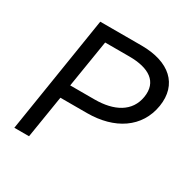

<svg xmlns="http://www.w3.org/2000/svg" viewBox="-136 -703 811 826"><g transform="rotate(30 269.0 -290.0)"><path d="M40 0H113L147 -211H279C415 -211 516 -276 535 -395C553 -510 476 -580 337 -580H132ZM157 -278 195 -513H315C413 -513 471 -476 458 -395C445 -315 375 -278 278 -278Z"/></g></svg>

Font: Charger Pro
Style: ExtObl
Weight: 400
Designer: Jasper
Foundry: Cannot Into Space Fonts
Version: Version 1.09